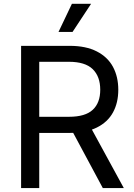

<svg xmlns="http://www.w3.org/2000/svg" viewBox="-20 -962 684 982"><path d="M87.9 -727.5H336.9Q419.4 -727.5 475.1 -699Q530.8 -670.4 557.9 -619.9Q585 -569.3 585 -502.9Q585 -436.5 557.9 -387Q530.8 -337.4 475.3 -309.8Q419.9 -282.2 337.4 -282.2H139.6V-364.7H333Q416 -364.7 454.3 -400.4Q492.7 -436 492.7 -502.9Q492.7 -570.8 454.1 -608.4Q415.5 -646 332 -646H180.7V0H87.9ZM330.1 -327.6H434.6L613.3 0H505.9ZM347.7 -942.4H445.8L351.1 -798.8H279.3Z"/></svg>

Font: Inter RS Variable
Style: Regular
Weight: 400
Designer: Rasmus Andersson (customised by Maria Ramos and Noel Pretorius)
Foundry: rsms
Version: Version 3.001;Glyphs 3.2.3 (3260)